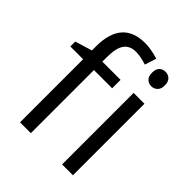

<svg xmlns="http://www.w3.org/2000/svg" viewBox="-212 -891 1016 1016"><g transform="rotate(45 296.0 -382.5)"><path d="M327.1 -472.2H190.9V0H109.9V-472.2H14.2V-508.8L109.9 -538.1V-567.9Q109.9 -765.1 282.2 -765.1Q324.7 -765.1 381.8 -748L360.8 -683.1Q314 -698.2 280.8 -698.2Q234.9 -698.2 212.9 -667.7Q190.9 -637.2 190.9 -569.8V-535.2H327.1ZM505.9 0H424.8V-535.2H505.9ZM418 -680.2Q418 -708 431.6 -720.9Q445.3 -733.9 465.8 -733.9Q485.4 -733.9 499.5 -720.7Q513.7 -707.5 513.7 -680.2Q513.7 -652.8 499.5 -639.4Q485.4 -626 465.8 -626Q445.3 -626 431.6 -639.4Q418 -652.8 418 -680.2Z"/></g></svg>

Font: f04114697
Style: Regular
Weight: 400
Foundry: Ascender Corporation
Version: Version 1.10